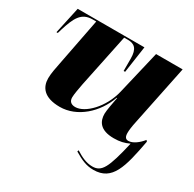

<svg xmlns="http://www.w3.org/2000/svg" viewBox="-165 -711 1126 1114"><g transform="rotate(30 398.0 -154.0)"><path d="M593 228C719 228 746 119 781 -69L774 -77C751 -47 715 -19 685 -19C666 -19 658 -32 658 -57C658 -73 660 -96 670 -142L751 -536H573L504 -244C476 -126 385 -35 320 -35C292 -35 277 -49 277 -75C277 -97 285 -137 291 -170L365 -526H390C433 -526 459 -507 459 -439V-357H469L495 -536H48L9 -357H18L26 -384C54 -473 78 -526 154 -526H178L117 -212C110 -176 101 -135 101 -102C101 -43 134 9 242 9C357 9 460 -83 502 -202H505C499 -171 487 -109 487 -87C487 -38 510 10 604 10C645 10 673 3 705 -12C663 170 640 214 578 214C537 214 501 196 463 172L460 182C512 213 547 228 593 228Z"/></g></svg>

Font: Noto Serif Display SemiCondensed Black
Style: Italic
Weight: 900
Width: 4
Italic angle: -12°
Designer: Monotype Design Team
Foundry: Monotype Imaging Inc.
Version: Version 2.009